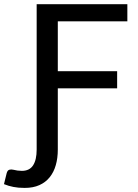

<svg xmlns="http://www.w3.org/2000/svg" viewBox="-90 -738 676 940"><path d="M89.5 -717.5H533.5V-633.5H193V-389.5H483.5V-305.5H193V-5.5Q193 36 183.2 70.2Q173.5 104.5 153.5 129.5Q133.5 154.5 103 168.2Q72.5 182 31 182Q14.5 182 1 180.8Q-12.5 179.5 -24.5 177.2Q-36.5 175 -47.8 171.5Q-59 168 -70.5 163.5L-57.5 110.5Q-53.5 95.5 -44.2 93Q-35 90.5 -25 93Q-15.5 95.5 -4.5 97Q6.5 98.5 17 98.5Q54.5 98.5 72 71.5Q89.5 44.5 89.5 -5.5Z"/></svg>

Font: Lato Medium
Style: Regular
Weight: 500
Designer: Lukasz Dziedzic
Foundry: tyPoland Lukasz Dziedzic
Version: Version 2.006; 2014-01-15